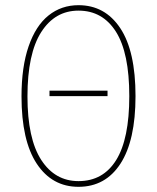

<svg xmlns="http://www.w3.org/2000/svg" viewBox="-20 -711 605 741"><path d="M503 -340Q503 -169 445 -79.5Q387 10 283 10Q181 10 122 -79Q63 -168 63 -339Q63 -453 90.5 -532.5Q118 -612 167.5 -651.5Q217 -691 283 -691Q385 -691 444 -602.5Q503 -514 503 -340ZM86 -339Q86 -176 139 -94Q192 -12 283 -12Q378 -12 428.5 -93.5Q479 -175 479 -340Q479 -507 427.5 -588.5Q376 -670 283 -670Q192 -670 139 -587Q86 -504 86 -339ZM395 -361V-340H171V-361Z"/></svg>

Font: Fira Sans Extra Condensed Thin
Style: Regular
Weight: 250
Width: 1
Designer: Carrois Corporate & Edenspiekermann AG
Foundry: Carrois Corporate GbR & Edenspiekermann AG
Version: Version 4.203